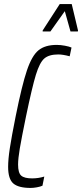

<svg xmlns="http://www.w3.org/2000/svg" viewBox="-20 -917 404 945"><path d="M20 -96Q20 -133 28.5 -188.5Q37 -244 57 -344Q88 -498 112.5 -570.5Q137 -643 169.5 -669.5Q202 -696 259 -696Q278 -696 299.5 -692Q321 -688 332 -683L323 -640Q289 -649 267 -649Q221 -649 198 -629Q175 -609 156.5 -548.5Q138 -488 108 -344Q86 -237 77.5 -186.5Q69 -136 69 -107Q69 -66 84.5 -52.5Q100 -39 138 -39Q169 -39 198 -48L189 -3Q178 2 161 5Q144 8 131 8Q71 8 45.5 -14Q20 -36 20 -96ZM190 -762V-767L274 -897H333L364 -767L363 -762H327L299 -862L228 -762Z"/></svg>

Font: Saira Ultra Condensed Light
Style: Italic
Weight: 300
Width: 1
Italic angle: -12°
Designer: Hector Gatti with collaboration of the Omnibus-Type team
Foundry: Omnibus-Type
Version: Version 1.001; ttfautohint (v1.8)